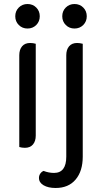

<svg xmlns="http://www.w3.org/2000/svg" viewBox="-20 -730 508 956"><path d="M56 -649Q56 -675 73.5 -692.5Q91 -710 117 -710Q143 -710 160.5 -692.5Q178 -675 178 -649Q178 -623 160.5 -605.5Q143 -588 117 -588Q91 -588 73.5 -605.5Q56 -623 56 -649ZM76 2V-455Q76 -483 90 -499.5Q104 -516 130 -516Q145 -516 158 -512V-55Q158 -27 144 -10.5Q130 6 104 6Q89 6 76 2ZM290 -649Q290 -675 307.5 -692.5Q325 -710 351 -710Q377 -710 394.5 -692.5Q412 -675 412 -649Q412 -623 394.5 -605.5Q377 -588 351 -588Q325 -588 307.5 -605.5Q290 -623 290 -649ZM174 156Q174 144 180.5 134.5Q187 125 197 121Q223 131 249 131Q310 131 310 50V-455Q310 -483 324 -499.5Q338 -516 364 -516Q377 -516 392 -512V50Q392 122 356.5 164Q321 206 257 206Q220 206 197 192.5Q174 179 174 156Z"/></svg>

Font: Thasadith
Style: Bold
Weight: 700
Designer: Cadson Demak Co.,Ltd.
Foundry: Cadson Demak Co.,Ltd.
Version: Version 1.000; ttfautohint (v1.6)